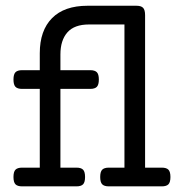

<svg xmlns="http://www.w3.org/2000/svg" viewBox="-20 -661 640 681"><path d="M121.1 -345.7H58.6Q42 -345.7 34.9 -353Q27.8 -360.4 27.8 -378.9Q27.8 -397.5 34.9 -404.8Q42 -412.1 58.6 -412.1H121.1V-472.2Q121.1 -552.7 164.6 -596.7Q208 -640.6 290.5 -640.6H463.9Q480.5 -640.6 487.5 -633.3Q494.6 -626 494.6 -607.4V-66.4H553.7Q570.3 -66.4 577.4 -59.1Q584.5 -51.8 584.5 -33.2Q584.5 -14.6 577.4 -7.3Q570.3 0 553.7 0H366.2Q349.6 0 342.5 -7.3Q335.4 -14.6 335.4 -33.2Q335.4 -51.8 342.5 -59.1Q349.6 -66.4 366.2 -66.4H421.4V-574.2H295.4Q243.7 -574.2 219 -546.1Q194.3 -518.1 194.3 -467.8V-412.1H299.8Q316.4 -412.1 323.5 -404.8Q330.6 -397.5 330.6 -378.9Q330.6 -360.4 323.5 -353Q316.4 -345.7 299.8 -345.7H194.3V-66.4H251Q267.6 -66.4 274.7 -59.1Q281.7 -51.8 281.7 -33.2Q281.7 -14.6 274.7 -7.3Q267.6 0 251 0H58.6Q42 0 34.9 -7.3Q27.8 -14.6 27.8 -33.2Q27.8 -51.8 34.9 -59.1Q42 -66.4 58.6 -66.4H121.1Z"/></svg>

Font: Courier Prime
Style: Regular
Weight: 400
Designer: Alan Dague-Greene
Foundry: Quote-Unquote Apps
Version: Version 1.203